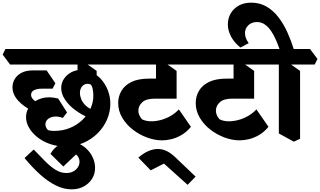

<svg xmlns="http://www.w3.org/2000/svg" viewBox="-76 -1024 2411 1446"><path d="M416 79Q354 79 300.5 60.5Q247 42 206.5 10Q166 -22 143 -61.5Q120 -101 120 -142Q120 -190 150.5 -228Q181 -266 236 -283Q291 -300 362 -282L429 -177L397 -136Q359 -150 329 -145.5Q299 -141 282.5 -125Q266 -109 266 -87Q266 -76 271.5 -64Q277 -52 286 -44Q297 -41 307 -39.5Q317 -38 331 -38Q397 -38 451 -60.5Q505 -83 544.5 -121Q584 -159 605.5 -206Q627 -253 627 -303Q627 -326 622.5 -351Q618 -376 607 -388Q582 -397 563.5 -389Q545 -381 535.5 -363.5Q526 -346 526 -324Q526 -302 535.5 -277.5Q545 -253 568 -230.5Q591 -208 630 -192L599 -134Q539 -159 490.5 -195Q442 -231 413.5 -274Q385 -317 385 -361Q385 -399 405.5 -430Q426 -461 460.5 -479.5Q495 -498 537 -498Q581 -498 620 -478Q659 -458 689.5 -422.5Q720 -387 737.5 -340.5Q755 -294 755 -243Q755 -181 730 -123.5Q705 -66 659 -20Q613 26 551 52.5Q489 79 416 79ZM175 -185Q102 -220 60 -267Q18 -314 18 -367Q18 -399 34.5 -428Q51 -457 85.5 -475.5Q120 -494 175 -494H275L341 -397L320 -356H235Q206 -356 182 -345.5Q158 -335 158 -309Q158 -292 173.5 -275.5Q189 -259 230 -236ZM0 -538 -56 -613 -35 -655H788L844 -580L823 -538ZM652 -383 508 -417V-590L547 -564L652 -490Z M463 402Q404 402 344.5 372.5Q285 343 226 290Q167 237 109 166L178 102Q228 155 268.5 195Q309 235 346.5 257Q384 279 423 279Q469 279 496 253Q523 227 523 194Q523 179 516.5 164.5Q510 150 497 139L401 230L304 135Q328 92 368 67.5Q408 43 452 43Q490 43 523.5 60Q557 77 583.5 104.5Q610 132 625 167.5Q640 203 640 240Q640 287 617 323Q594 359 554.5 380.5Q515 402 463 402Z M1145 33Q1089 33 1031 11.5Q973 -10 924 -48Q875 -86 844.5 -137.5Q814 -189 814 -249Q814 -297 838 -339Q862 -381 913.5 -406.5Q965 -432 1048 -432H1170L1254 -281H1087Q1025 -281 995.5 -254Q966 -227 966 -190Q966 -172 973.5 -156Q981 -140 994 -125Q1024 -111 1060.5 -110.5Q1097 -110 1136 -120.5Q1175 -131 1210 -151.5Q1245 -172 1271 -200L1362 -69Q1330 -30 1291.5 -7.5Q1253 15 1215 24Q1177 33 1145 33ZM1254 -281 1099 -323V-590L1149 -564L1254 -490ZM788 -538 732 -613 753 -655H1372L1428 -580L1407 -538Z M1337 368 1159 208 1059 259 966 163Q1005 129 1042 113.5Q1079 98 1113 98Q1146 98 1178.5 113Q1211 128 1249 165L1397 306Z M1729 33Q1673 33 1615 11.5Q1557 -10 1508 -48Q1459 -86 1428.5 -137.5Q1398 -189 1398 -249Q1398 -297 1422 -339Q1446 -381 1497.5 -406.5Q1549 -432 1632 -432H1754L1838 -281H1671Q1609 -281 1579.5 -254Q1550 -227 1550 -190Q1550 -172 1557.5 -156Q1565 -140 1578 -125Q1608 -111 1644.5 -110.5Q1681 -110 1720 -120.5Q1759 -131 1794 -151.5Q1829 -172 1855 -200L1946 -69Q1914 -30 1875.5 -7.5Q1837 15 1799 24Q1761 33 1729 33ZM1838 -281 1683 -323V-590L1733 -564L1838 -490ZM1372 -538 1316 -613 1337 -655H1956L2012 -580L1991 -538Z M2035 -638Q2021 -679 2004.5 -718Q1988 -757 1967 -788.5Q1946 -820 1919.5 -839Q1893 -858 1859 -858Q1819 -858 1794 -833.5Q1769 -809 1769 -774Q1769 -738 1797 -699L1735 -666Q1689 -702 1664.5 -748Q1640 -794 1640 -841Q1640 -885 1660.5 -921.5Q1681 -958 1720.5 -981Q1760 -1004 1816 -1004Q1881 -1004 1932 -974Q1983 -944 2022 -893Q2061 -842 2089.5 -778Q2118 -714 2139 -646ZM2137 43 2024 -19V-590L2079 -564L2184 -490V21ZM1956 -538 1900 -613 1921 -655H2259L2315 -580L2294 -538Z"/></svg>

Font: Eczar
Style: Bold
Weight: 700
Designer: Vaibhav Singh
Foundry: Rosetta Type Foundry
Version: Version 2.000